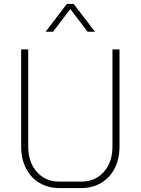

<svg xmlns="http://www.w3.org/2000/svg" viewBox="-20 -952 718 980"><path d="M88 -204V-700H124V-204Q124 -124 168 -74.5Q212 -25 284 -25H394Q466 -25 510 -74.5Q554 -124 554 -204V-700H590V-204Q590 -141 565.5 -93Q541 -45 496.5 -18.5Q452 8 394 8H284Q226 8 181.5 -18.5Q137 -45 112.5 -93Q88 -141 88 -204ZM321 -932H356L465 -790H427L339 -906L251 -790H213Z"/></svg>

Font: Bai Jamjuree ExtraLight
Style: Regular
Weight: 275
Designer: Katatrad Aksorn Co.,Ltd.
Foundry: Cadson Demak Co.,Ltd.
Version: Version 1.000; ttfautohint (v1.6)